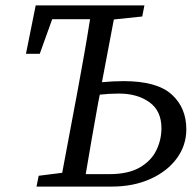

<svg xmlns="http://www.w3.org/2000/svg" viewBox="-20 -690 723 710"><path d="M343 -310Q331 -244 319.5 -178Q308 -112 297 -46H383Q454 -46 496.5 -70.5Q539 -95 558 -134Q577 -173 577 -216Q577 -280 532.5 -312Q488 -344 420 -344Q402 -344 384 -343Q366 -342 349 -340ZM76 -491 112 -670H514L506 -629L401 -618L357 -386Q377 -388 397.5 -389Q418 -390 437 -390Q560 -390 614.5 -341Q669 -292 669 -212Q669 -152 633.5 -104Q598 -56 535.5 -28Q473 0 393 0H115L123 -40L210 -51L268 -360Q280 -425 291.5 -490Q303 -555 313 -619H173L127 -491Z"/></svg>

Font: Source Serif Pro
Style: Italic
Weight: 400
Italic angle: -12°
Designer: Frank Grießhammer
Foundry: Adobe Systems Incorporated
Version: Version 3.001;hotconv 1.0.111;makeotfexe 2.5.65597